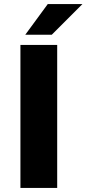

<svg xmlns="http://www.w3.org/2000/svg" viewBox="-20 -920 424 940"><path d="M80 0V-700H260V0ZM103.8 -750 213.8 -900H383.5L233.5 -750Z"/></svg>

Font: Golos Text
Style: Regular
Weight: 400
Designer: A.Korolkova, Vitaly Kuzmin
Foundry: ParaType Ltd
Version: Version 2.004